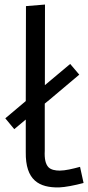

<svg xmlns="http://www.w3.org/2000/svg" viewBox="-20 -818 389 848"><path d="M93.8 -147C91.8 -20.5 153.8 11.2 240.7 9.8C267.6 8.8 308.6 1 349.1 -9.8L333.5 -81.1C300.8 -72.3 268.6 -64.5 243.7 -64.5C225.1 -64.5 205.6 -67.9 194.3 -79.1C181.2 -92.8 175.8 -116.2 177.7 -152.3V-360.4L199.7 -378.4L330.1 -488.3L290 -535.6L178.2 -441.9L178.7 -797.9L94.7 -791L93.8 -371.6L3.4 -295.4L43 -247.6L93.8 -290Z"/></svg>

Font: Duru Sans
Style: Regular
Weight: 400
Designer: Onur Yazıcıgil
Foundry: Onur Yazıcıgil
Version: Version 1.002